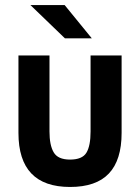

<svg xmlns="http://www.w3.org/2000/svg" viewBox="-20 -741 560 767"><path d="M53.7 -210V-519.5H177.7V-215.8Q177.7 -161.1 194.3 -132.8Q210.9 -103.5 259.8 -103.5Q308.6 -103.5 325.2 -130.9Q341.8 -158.2 341.8 -215.8V-519.5H465.8V-210Q465.8 -101.6 415 -47.9Q364.3 5.9 259.8 5.9Q53.7 5.9 53.7 -210ZM101.6 -720.7H238.3L346.7 -587.9H239.3Z"/></svg>

Font: Dinish
Style: Bold
Weight: 700
Designer: Bert Driehuis
Foundry: Playbeing
Version: Version 3.006; git-39231f3c-release